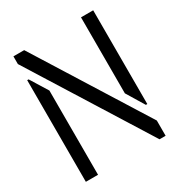

<svg xmlns="http://www.w3.org/2000/svg" viewBox="-164 -795 844 906"><g transform="rotate(-30 258.5 -342.0)"><path d="M41 0V-553.7H48.8L107.4 -459V0ZM41 -641.6V-683.6H99.6L475.6 -83V0H442.4ZM409.2 -269.5V-683.6H475.6V-172.9H467.8Z"/></g></svg>

Font: Post No Bills Jaffna Medium
Style: Regular
Weight: 500
Designer: Kosala Senevirathne, Siva Puranthara, Lasantha Premarathna, Tharique Azeez
Foundry: Mooniak
Version: Version 1.220 ; ttfautohint (v1.6)